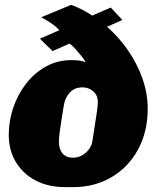

<svg xmlns="http://www.w3.org/2000/svg" viewBox="-20 -759 653 789"><path d="M248 10Q179 10 127 -17Q75 -44 45.5 -92.5Q16 -141 16 -205Q16 -262 34.5 -316.5Q53 -371 87 -415Q121 -459 168.5 -485.5Q216 -512 274 -512Q292 -512 307 -510Q322 -508 332 -503Q328 -512 316.5 -526.5Q305 -541 291.5 -556Q278 -571 266 -580L196 -549L144 -600L224 -635Q209 -651 189 -664.5Q169 -678 149 -688L272 -739Q295 -731 316.5 -720Q338 -709 359 -695L435 -728L483 -677L420 -649Q469 -606 506.5 -551.5Q544 -497 565.5 -436Q587 -375 587 -312Q587 -218 547.5 -145Q508 -72 438.5 -31Q369 10 280 10ZM280 -111Q309 -111 332.5 -131.5Q356 -152 360 -181Q372 -256 377 -291Q382 -326 382 -341Q382 -367 363.5 -383.5Q345 -400 319 -400Q287 -400 267.5 -379.5Q248 -359 243 -330Q239 -305 234 -275Q229 -245 225.5 -218Q222 -191 222 -176Q222 -147 236.5 -129Q251 -111 280 -111Z"/></svg>

Font: Chivo Medium Black
Style: Italic
Weight: 900
Italic angle: -8.05°
Version: Version 2.002